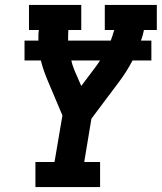

<svg xmlns="http://www.w3.org/2000/svg" viewBox="-20 -755 653 775"><path d="M123 0V-101H200L232 -289L172 -431Q164 -450 157 -470Q150 -490 145 -511H79V-591H135Q135 -602 135 -612.5Q135 -623 137 -634H97V-735H308V-634H256Q255 -623 255 -612.5Q255 -602 255 -591H427Q431 -602 434.5 -612.5Q438 -623 441 -634H403V-735H613V-634H561Q559 -623 556 -612.5Q553 -602 549 -591H591V-511H515Q503 -488 488.5 -465Q474 -442 457 -420L349 -276L320 -101H384V0ZM308 -408 363 -481Q368 -488 373.5 -495.5Q379 -503 384 -511H268Q270 -501 273.5 -490.5Q277 -480 281 -470Z"/></svg>

Font: Iosevka Curly Slab Extended
Style: Bold Italic
Weight: 700
Width: 7
Italic angle: -9°
Monospace: yes
Designer: Belleve Invis
Foundry: Belleve Invis
Version: Version 11.0.0; ttfautohint (v1.8.3)